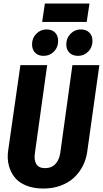

<svg xmlns="http://www.w3.org/2000/svg" viewBox="-20 -1067 591 1103"><path d="M478 -940.9H222.2L237.8 -1046.9H494.1ZM230 -746.1Q199.7 -746.1 181.9 -764.2Q164.1 -782.2 164.1 -812Q164.1 -848.1 188.5 -873Q212.9 -897.9 247.1 -897.9Q278.8 -897.9 296.4 -879.9Q314 -861.8 314 -832Q314 -794.9 289.8 -770.5Q265.6 -746.1 230 -746.1ZM428.2 -746.1Q397 -746.1 378.9 -764.2Q360.8 -782.2 360.8 -812Q360.8 -848.1 385.3 -873Q409.7 -897.9 443.8 -897.9Q475.1 -897.9 493.2 -879.9Q511.2 -861.8 511.2 -832Q511.2 -795.4 487.1 -770.8Q462.9 -746.1 428.2 -746.1ZM550.8 -692.9 481 -194.8Q474.6 -150.4 455.1 -112.5Q435.5 -74.7 404.5 -45.9Q373.5 -17.1 328.4 -0.5Q283.2 16.1 229 16.1Q172.4 16.1 129.6 -1.5Q86.9 -19 63.2 -49.6Q39.6 -80.1 30 -118.9Q20.5 -157.7 26.9 -202.1L97.2 -692.9H251L180.2 -185.1Q174.8 -147.5 188.7 -124.3Q202.6 -101.1 238.8 -101.1Q276.9 -101.1 298.8 -125.5Q320.8 -149.9 326.2 -188L396 -692.9Z"/></svg>

Font: Fira Sans Compressed
Style: Bold Italic
Weight: 700
Width: 3
Italic angle: -8°
Designer: Carrois Corporate & Edenspiekermann AG
Foundry: Carrois Corporate GbR & Edenspiekermann AG
Version: Version 4.203;PS 004.203;hotconv 1.0.88;makeotf.lib2.5.64775